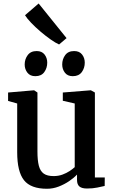

<svg xmlns="http://www.w3.org/2000/svg" viewBox="-20 -1098 674 1128"><path d="M491 9.5Q461 9.5 446.8 -2.2Q432.5 -14 432.5 -41V-72.5Q415 -53.5 386.8 -34.2Q358.5 -15 325 -2Q291.5 11 256 11Q161 11 121 -39.2Q81 -89.5 81 -203.5V-490L27.5 -505V-554.5L179.5 -567.5H180.5L200 -554.5V-208Q200 -156 208.2 -124.2Q216.5 -92.5 237 -78Q257.5 -63.5 295 -63.5Q323 -63.5 346.8 -72.2Q370.5 -81 388.8 -93Q407 -105 419 -116V-490L349 -506V-554.5L512 -567.5H514L537.5 -554.5V-55.5H595.5L595 -5.5Q577.5 -1.5 551.2 4Q525 9.5 491 9.5ZM187 -650.5Q157 -650.5 141 -671Q125 -691.5 125 -719Q125 -750.5 142.8 -774.2Q160.5 -798 195 -798H196Q226 -798 241.8 -777.8Q257.5 -757.5 257.5 -730Q257.5 -698.5 240.2 -674.5Q223 -650.5 188 -650.5ZM407 -650.5Q377 -650.5 361.2 -671Q345.5 -691.5 345.5 -719Q345.5 -750.5 363 -774.2Q380.5 -798 415 -798H416Q446.5 -798 462.2 -777.8Q478 -757.5 478 -730Q478 -698.5 460.5 -674.5Q443 -650.5 408 -650.5ZM326.5 -837Q307 -845.5 278 -865.8Q249 -886 218.5 -912Q188 -938 163.2 -963.8Q138.5 -989.5 127 -1008.5L207 -1077.5L371 -874L327.5 -837Z"/></svg>

Font: Merriweather SemiBold
Style: Regular
Weight: 600
Version: Version 2.100